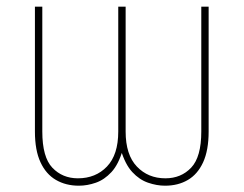

<svg xmlns="http://www.w3.org/2000/svg" viewBox="-20 -556 742 585"><path d="M220.2 9.8Q180.7 9.8 150.4 -7.8Q120.1 -25.4 103.3 -61.8Q86.4 -98.1 86.4 -155.3V-535.6H108.9V-155.3Q108.9 -77.1 139.6 -44.9Q170.4 -12.7 217.3 -12.7Q271.5 -12.7 305.9 -48.6Q340.3 -84.5 340.3 -155.3V-535.6H362.8V-155.3Q362.8 -84.5 397 -48.6Q431.2 -12.7 483.9 -12.7Q531.7 -12.7 562.5 -45.2Q593.3 -77.6 593.3 -155.3V-535.6H615.7V-155.3Q615.7 -98.1 598.9 -61.5Q582 -24.9 552.2 -7.6Q522.5 9.8 482.9 9.8Q457.5 9.8 431.2 0.7Q404.8 -8.3 383.1 -31.7Q361.3 -55.2 348.1 -99.6H354Q341.3 -55.2 319.6 -31.7Q297.9 -8.3 272 0.7Q246.1 9.8 220.2 9.8Z"/></svg>

Font: Inter 20pt Thin
Style: Regular
Weight: 250
Version: Version 4.001;git-66647c0bb